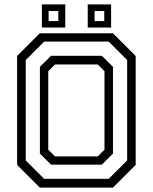

<svg xmlns="http://www.w3.org/2000/svg" viewBox="-20 -851 693 871"><path d="M160.5 0 57.5 -103V-597L160.5 -700H492.5L595.5 -597V-103L492.5 0ZM229.5 -141.5H423.5L454 -172V-528L423.5 -558.5H229.5L199 -528V-172ZM180.2 -39.8H473L556.8 -123.2V-578.8L473 -662.2H180.2L96.8 -578.8V-123.2ZM211.8 -104 161 -154.2V-547.8L211.8 -598H441.8L492.5 -547.8V-154.2L441.8 -104ZM378 -726V-831H484V-726ZM170 -726V-831H276V-726ZM200.5 -755.5H244.5V-801H200.5ZM409 -755.5H453V-801H409Z"/></svg>

Font: Tourney Thin
Style: Regular
Weight: 100
Designer: Tyler Finck
Foundry: Etcetera Type Co
Version: Version 1.015